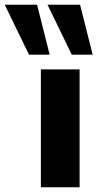

<svg xmlns="http://www.w3.org/2000/svg" viewBox="-98 -788 429 808"><path d="M74 0V-496H237V0ZM204 -558 102 -768H239L292 -558ZM24 -558 -78 -768H58L111 -558Z"/></svg>

Font: Nunito Sans 10pt SemiExpanded ExtraBold
Style: Regular
Weight: 800
Width: 6
Designer: Vernon Adams
Foundry: Vernon Adams
Version: Version 3.101;gftools[0.9.27]